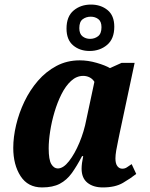

<svg xmlns="http://www.w3.org/2000/svg" viewBox="-20 -810 658 840"><path d="M164 10Q102 10 70 -39.5Q38 -89 38 -163Q38 -210 50.5 -263Q63 -316 87 -366Q111 -416 146 -456.5Q181 -497 227 -521.5Q273 -546 329 -546Q365 -546 403 -535Q441 -524 461 -512L512 -535H569L503 -225Q501 -213 496.5 -193Q492 -173 488.5 -152Q485 -131 485 -117Q485 -94 493.5 -83Q502 -72 515 -72Q526 -72 534.5 -77.5Q543 -83 556 -92L576 -49Q552 -30 518 -10Q484 10 430 10Q388 10 362.5 -10.5Q337 -31 337 -72Q337 -94 344 -127H339Q316 -83 294 -52.5Q272 -22 241.5 -6Q211 10 164 10ZM233 -73Q257 -73 282 -105Q307 -137 327.5 -186Q348 -235 358 -288L393 -452Q385 -465 372 -471.5Q359 -478 344 -478Q315 -478 291 -456Q267 -434 249 -398Q231 -362 218.5 -320Q206 -278 199.5 -236Q193 -194 193 -161Q193 -111 204.5 -92Q216 -73 233 -73ZM372 -587Q329 -587 300 -611.5Q271 -636 271 -685Q271 -738 302 -764Q333 -790 378 -790Q421 -790 450.5 -766Q480 -742 480 -693Q480 -640 448.5 -613.5Q417 -587 372 -587ZM374 -640Q394 -640 409 -651.5Q424 -663 424 -691Q424 -716 410 -726.5Q396 -737 377 -737Q357 -737 342 -726Q327 -715 327 -687Q327 -662 341 -651Q355 -640 374 -640Z"/></svg>

Font: Noto Serif Condensed ExtraBold
Style: Italic
Weight: 800
Width: 3
Italic angle: -12°
Designer: Monotype Design Team
Foundry: Monotype Imaging Inc.
Version: Version 2.014; ttfautohint (v1.8.4.7-5d5b)